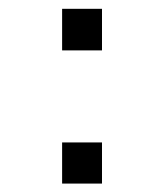

<svg xmlns="http://www.w3.org/2000/svg" viewBox="-20 -449 371 442"><path d="M123 -333V-428.7H214.8V-333ZM123 -26.4V-121.1H214.8V-26.4Z"/></svg>

Font: BF_TEXT
Style: Regular
Weight: 400
Foundry: EA DICE
Version: Version 1.404